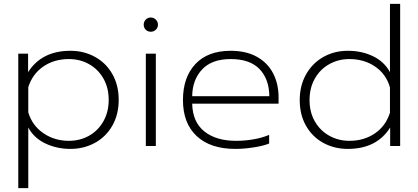

<svg xmlns="http://www.w3.org/2000/svg" viewBox="-20 -759 2175 998"><path d="M75 -480H126V-384Q197 -495 346 -495Q416 -495 473.5 -463.5Q531 -432 564 -374Q597 -316 597 -240Q597 -164 564 -106Q531 -48 473.5 -16.5Q416 15 346 15Q276 15 216.5 -13Q157 -41 127 -96V219H75ZM545 -240Q545 -303 517.5 -351Q490 -399 443 -425.5Q396 -452 338 -452Q262 -452 205.5 -413.5Q149 -375 127 -306V-175Q147 -107 205 -67Q263 -27 338 -27Q396 -27 443 -53.5Q490 -80 517.5 -128.5Q545 -177 545 -240Z M727 -631Q727 -646 737.5 -657Q748 -668 764 -668Q779 -668 790 -657Q801 -646 801 -631Q801 -615 790 -604.5Q779 -594 764 -594Q748 -594 737.5 -604.5Q727 -615 727 -631ZM738 -480H790V0H738Z M931 -239Q931 -357 995.5 -426Q1060 -495 1179 -495Q1259 -495 1315 -464Q1371 -433 1399.5 -378Q1428 -323 1428 -253V-220H979Q981 -125 1042 -76Q1103 -27 1207 -27Q1254 -27 1299 -35Q1344 -43 1379 -58V-13Q1350 -1 1299.5 7Q1249 15 1203 15Q1074 15 1002.5 -51.5Q931 -118 931 -239ZM1380 -259Q1379 -348 1329 -400Q1279 -452 1179 -452Q1081 -452 1030.5 -398Q980 -344 979 -259Z M1538 -239Q1538 -314 1571 -372.5Q1604 -431 1661 -463Q1718 -495 1788 -495Q1860 -495 1918.5 -467Q1977 -439 2007 -384V-739H2060V0H2008V-96Q1938 15 1788 15Q1718 15 1661 -16Q1604 -47 1571 -104.5Q1538 -162 1538 -239ZM2007 -173V-304Q1988 -373 1930.5 -412.5Q1873 -452 1796 -452Q1739 -452 1691.5 -425.5Q1644 -399 1616.5 -350.5Q1589 -302 1589 -239Q1589 -176 1616.5 -128Q1644 -80 1691.5 -53.5Q1739 -27 1796 -27Q1872 -27 1928.5 -65.5Q1985 -104 2007 -173Z"/></svg>

Font: Prompt ExtraLight
Style: Regular
Weight: 275
Designer: Katatrad Team
Foundry: CadsonDemak
Version: Version 1.000